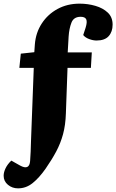

<svg xmlns="http://www.w3.org/2000/svg" viewBox="-78 -802 637 1052"><path d="M364 -710Q326 -710 313.5 -678Q301 -646 298 -602L293 -515H425L420 -430H292L283 -181Q281 -117 267.5 -67Q254 -17 230 28Q206 73 172 122Q137 172 101 201Q65 230 21 230Q-11 230 -34.5 210.5Q-58 191 -58 161Q-58 142 -47.5 120Q-37 98 -16 78L32 105Q83 133 87 80Q89 51 90 29Q91 7 92 -33L107 -430H28L36 -508L110 -516L113 -559Q118 -623 151 -673.5Q184 -724 237.5 -753Q291 -782 358 -782Q403 -782 444.5 -770Q486 -758 512.5 -733Q539 -708 539 -667Q539 -628 517.5 -604Q496 -580 451 -580Q432 -580 410.5 -588Q389 -596 378 -610L391 -650Q401 -682 394.5 -696Q388 -710 364 -710Z"/></svg>

Font: Literata 12pt ExtraBold
Style: Italic
Weight: 800
Italic angle: -2°
Designer: Latin by Veronika Burian and Jose Scaglione. Greek by Irene Vlachou. Cyrillic by Vera Evstafieva
Foundry: TypeTogether
Version: Version 3.002